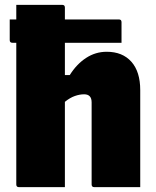

<svg xmlns="http://www.w3.org/2000/svg" viewBox="-20 -770 640 790"><path d="M58 0Q47 0 47 -11V-594H31Q20 -594 20 -605V-690H47V-750H236Q247 -750 247 -739V-690H469Q480 -690 480 -679V-594H247V-461H267Q295 -506 334 -531.5Q373 -557 419 -557Q484 -557 520.5 -516Q557 -475 557 -399V0H368Q357 0 357 -11V-349Q357 -382 326 -382Q308 -382 288 -375Q268 -368 247 -351V0Z"/></svg>

Font: Recursive Sn Lnr St Blk
Style: Regular
Weight: 900
Version: Version 1.079;hotconv 1.0.112;makeotfexe 2.5.65598; ttfautoh